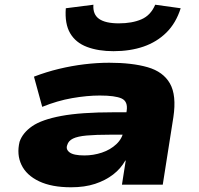

<svg xmlns="http://www.w3.org/2000/svg" viewBox="-20 -783 844 814"><path d="M281 11Q199 11 145.5 -14.5Q92 -40 71 -84Q50 -128 63 -182Q76 -220 116.5 -248Q157 -276 240 -291.5Q323 -307 462 -307H547L533 -212H448Q386 -212 347.5 -208.5Q309 -205 289.5 -195.5Q270 -186 265 -168Q258 -150 275 -137Q292 -124 338 -124Q376 -124 412 -136Q448 -148 473.5 -172Q499 -196 504 -229L517 -313Q523 -353 495.5 -365.5Q468 -378 403 -378Q349 -378 286 -367Q223 -356 159 -330L124 -458Q176 -478 230 -491Q284 -504 338 -510.5Q392 -517 443 -517Q540 -517 606 -498Q672 -479 700.5 -429Q729 -379 715 -286L670 0H497L513 -102H511Q492 -68 459.5 -43Q427 -18 383 -3.5Q339 11 281 11ZM461 -566Q397 -566 349 -584Q301 -602 277.5 -642Q254 -682 259 -748L376 -763Q373 -722 400 -703Q427 -684 484 -684Q540 -684 579.5 -701Q619 -718 638 -763L746 -748Q726 -685 685.5 -645Q645 -605 588.5 -585.5Q532 -566 461 -566Z"/></svg>

Font: Nunito Sans 7pt Expanded Black
Style: Italic
Weight: 900
Width: 7
Italic angle: -9°
Designer: Vernon Adams
Foundry: Vernon Adams
Version: Version 3.101;gftools[0.9.27]